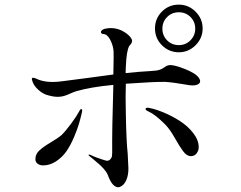

<svg xmlns="http://www.w3.org/2000/svg" viewBox="-20 -831 1040 830"><path d="M753 -811Q795 -811 825.5 -780.5Q856 -750 856 -708Q856 -666 825.5 -635.5Q795 -605 753 -605Q711 -605 680.5 -635Q650 -665 650 -708Q650 -751 680 -781Q710 -811 753 -811ZM824 -707Q824 -737 803.5 -757.5Q783 -778 753 -778Q723 -778 702.5 -757.5Q682 -737 682 -707Q682 -677 702.5 -656.5Q723 -636 753 -636Q783 -636 803.5 -657Q824 -678 824 -707ZM840 -494Q854 -472 830 -464Q814 -459 785 -465Q728 -475 694 -477Q649 -478 524 -469Q522 -415 524 -340Q526 -221 532 -167Q534 -135 535 -105.5Q536 -76 526 -52.5Q516 -29 496 -22Q483 -19 470 -31.5Q457 -44 445 -77Q441 -87 429.5 -100Q418 -113 407.5 -122Q397 -131 384 -142Q371 -153 368 -155Q362 -159 363 -162Q366 -164 372 -161Q396 -149 437 -137Q449 -134 456 -141.5Q463 -149 464 -156.5Q465 -164 465 -171Q464 -271 470 -464Q373 -455 311 -437Q301 -434 289.5 -429Q278 -424 269.5 -420.5Q261 -417 250 -414.5Q239 -412 224.5 -412.5Q210 -413 192 -418Q168 -423 147 -441.5Q126 -460 120 -480Q116 -490 119 -493.5Q122 -497 137 -491Q176 -471 243 -479Q277 -483 355 -493.5Q433 -504 470 -509Q472 -603 471 -609Q469 -635 456.5 -659Q444 -683 427 -684Q420 -684 417.5 -688.5Q415 -693 418.5 -698Q422 -703 431 -706Q471 -716 508 -698Q530 -686 541 -673.5Q552 -661 551 -653Q550 -645 544 -638Q531 -629 526 -575Q526 -574 525.5 -566Q525 -558 524 -544Q523 -530 523 -515Q579 -521 633 -524Q659 -525 672 -530Q685 -535 692 -541Q699 -547 709 -549Q728 -553 777.5 -533.5Q827 -514 840 -494ZM627 -364Q653 -359 688 -344.5Q723 -330 757.5 -308Q792 -286 815.5 -255.5Q839 -225 839 -195Q839 -180 830 -168Q821 -156 805 -156Q787 -156 771 -178Q755 -200 734.5 -236.5Q714 -273 693 -294Q650 -337 622 -349Q617 -351 612.5 -354.5Q608 -358 609 -361Q613 -368 627 -364ZM334 -345Q329 -322 321.5 -296.5Q314 -271 299.5 -237Q285 -203 267.5 -177.5Q250 -152 223 -134Q196 -116 166 -116Q153 -116 143 -123Q133 -130 133 -143Q133 -165 150.5 -181Q168 -197 199.5 -215.5Q231 -234 247 -248Q265 -266 288.5 -298Q312 -330 322 -349Q328 -362 333 -359Q337 -357 334 -345Z"/></svg>

Font: TsukuhouMincho
Style: Regular
Weight: 400
Designer: Iose
Foundry: Typographish
Version: Version 1.001; ttfautohint (v1.8.3)